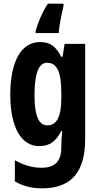

<svg xmlns="http://www.w3.org/2000/svg" viewBox="-20 -786 540 1046"><path d="M326 -753V-766H241C211 -721 187 -665 174 -617V-606H300C302 -644 314 -702 326 -753ZM198 -557C96 -557 36 -452 36 -270C36 -93 95 10 194 10C249 10 285 -15 314 -73H319C316 -48 314 -15 314 7V17C314 98 274 128 206 128C160 128 114 116 61 87V202C105 228 151 240 210 240C374 240 444 144 444 -28V-547H332L321 -477H313C284 -536 250 -557 198 -557ZM236 -444C291 -444 314 -395 314 -279V-252C314 -150 289 -103 238 -103C191 -103 168 -155 168 -268C168 -386 191 -444 236 -444Z"/></svg>

Font: Noto Sans Arabic UI XCn
Style: Bold
Weight: 700
Width: 2
Designer: Monotype Design Team, Nadine Chahine and Nizar Qandah
Foundry: Monotype Imaging Inc.
Version: Version 2.010